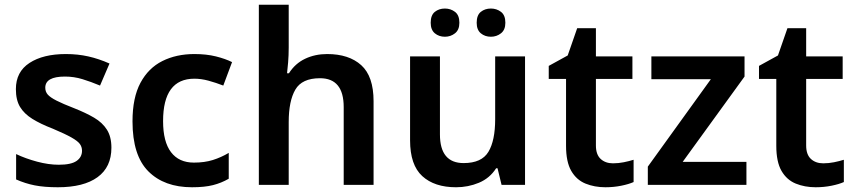

<svg xmlns="http://www.w3.org/2000/svg" viewBox="-20 -780 3608 810"><path d="M450 -157Q450 -75 391.5 -32.5Q333 10 224 10Q167 10 126.5 2Q86 -6 48 -23V-130Q88 -111 136.5 -98Q185 -85 228 -85Q280 -85 303 -101Q326 -117 326 -144Q326 -160 317 -172.5Q308 -185 281.5 -200Q255 -215 203 -237Q151 -257 116.5 -278.5Q82 -300 64.5 -329Q47 -358 47 -404Q47 -477 104.5 -514.5Q162 -552 258 -552Q308 -552 352.5 -542Q397 -532 442 -512L402 -419Q364 -435 328 -446Q292 -457 254 -457Q171 -457 171 -410Q171 -393 181.5 -381Q192 -369 218.5 -355.5Q245 -342 294 -323Q342 -304 377 -283.5Q412 -263 431 -233Q450 -203 450 -157Z M790 10Q673 10 606 -57Q539 -124 539 -268Q539 -368 572.5 -430.5Q606 -493 665 -522.5Q724 -552 800 -552Q851 -552 891 -542Q931 -532 959 -518L922 -419Q891 -431 860 -439.5Q829 -448 800 -448Q668 -448 668 -269Q668 -182 701.5 -138Q735 -94 798 -94Q843 -94 878 -105Q913 -116 945 -135V-26Q914 -8 878.5 1Q843 10 790 10Z M1198 -579Q1198 -547 1195.5 -516.5Q1193 -486 1191 -471H1199Q1225 -512 1267 -532Q1309 -552 1360 -552Q1452 -552 1504 -505Q1556 -458 1556 -353V0H1430V-328Q1430 -450 1330 -450Q1254 -450 1226 -402Q1198 -354 1198 -265V0H1072V-760H1198Z M2195 -542V0H2096L2079 -70H2073Q2046 -28 2000.5 -9Q1955 10 1904 10Q1813 10 1761.5 -37Q1710 -84 1710 -188V-542H1836V-213Q1836 -92 1936 -92Q2012 -92 2040.5 -139.5Q2069 -187 2069 -277V-542ZM1797 -684Q1797 -716 1814.5 -730Q1832 -744 1857 -744Q1881 -744 1899.5 -730Q1918 -716 1918 -684Q1918 -654 1899.5 -639.5Q1881 -625 1857 -625Q1832 -625 1814.5 -639.5Q1797 -654 1797 -684ZM1991 -684Q1991 -716 2008.5 -730Q2026 -744 2051 -744Q2075 -744 2093.5 -730Q2112 -716 2112 -684Q2112 -654 2093.5 -639.5Q2075 -625 2051 -625Q2026 -625 2008.5 -639.5Q1991 -654 1991 -684Z M2566 -91Q2589 -91 2611.5 -95.5Q2634 -100 2653 -106V-12Q2633 -3 2601 3.5Q2569 10 2534 10Q2488 10 2450 -5.5Q2412 -21 2390 -59Q2368 -97 2368 -165V-447H2295V-502L2375 -546L2415 -661H2494V-542H2648V-447H2494V-166Q2494 -128 2514 -109.5Q2534 -91 2566 -91Z M3129 0H2713V-77L2979 -446H2728V-542H3121V-457L2860 -97H3129Z M3453 -91Q3476 -91 3498.5 -95.5Q3521 -100 3540 -106V-12Q3520 -3 3488 3.5Q3456 10 3421 10Q3375 10 3337 -5.5Q3299 -21 3277 -59Q3255 -97 3255 -165V-447H3182V-502L3262 -546L3302 -661H3381V-542H3535V-447H3381V-166Q3381 -128 3401 -109.5Q3421 -91 3453 -91Z"/></svg>

Font: Noto Sans Gurmukhi UI SemiBold
Style: Regular
Weight: 600
Designer: Jelle Bosma - Monotype Design Team
Foundry: Monotype Imaging Inc.
Version: Version 2.004; ttfautohint (v1.8.4.7-5d5b)